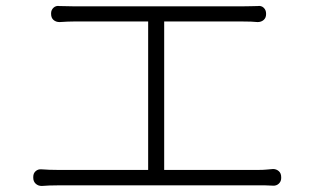

<svg xmlns="http://www.w3.org/2000/svg" viewBox="-20 -668 1040 635"><path d="M90 -83Q90 -95 98 -102Q106 -109 117 -108Q131 -107 143.5 -106.5Q156 -106 172 -106H470V-597H227Q216 -597 204 -596.5Q192 -596 177 -595Q165 -595 157 -602Q149 -609 149 -622V-624Q149 -635 157 -642.5Q165 -650 177 -648Q192 -648 203 -647.5Q214 -647 227 -647H779Q799 -647 810 -647.5Q821 -648 832 -648Q844 -650 852 -642.5Q860 -635 860 -623V-621Q860 -609 852 -602Q844 -595 832 -595Q820 -596 810 -596.5Q800 -597 779 -597H523V-106H834Q850 -106 860 -107Q870 -108 883 -109Q894 -109 902 -102Q910 -95 910 -82V-79Q910 -68 902 -60.5Q894 -53 882 -54Q869 -55 857 -55Q845 -55 834 -55H172Q155 -55 143.5 -54.5Q132 -54 118 -53Q106 -53 98 -60.5Q90 -68 90 -80Z"/></svg>

Font: Chiron GoRound TC L
Style: Regular
Weight: 300
Designer: Ryoko NISHIZUKA 西塚涼子 (kana, bopomofo & ideographs); Paul D. Hunt (Latin, Greek & Cyrillic); Sandoll Communications 산돌커뮤니
Foundry: Adobe
Version: Version 1.000;hotconv 1.1.1;makeotfexe 2.6.0